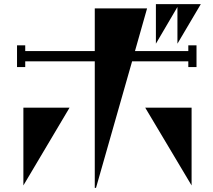

<svg xmlns="http://www.w3.org/2000/svg" viewBox="-20 -859 1040 936"><path d="M845 -646V-825L740 -646V-839H959ZM898 -610V-638H938V-532H898V-560H624L448 57H442V-560H103V-532H63V-638H103V-610H442V-818H697L638 -610ZM94 45V-334H319ZM914 45 688 -334H914Z"/></svg>

Font: Chokokutai
Style: Regular
Weight: 400
Designer: 108号,108go
Foundry: Font Zone 108
Version: Version 1.000; ttfautohint (v1.8.3)